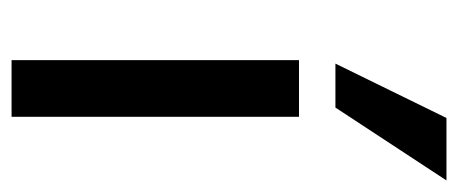

<svg xmlns="http://www.w3.org/2000/svg" viewBox="-250 -542 792 332"><g transform="rotate(90 146.0 -376.0)"><path d="M84 0V-497H182V0ZM90 -560 184 -752H292L166 -560Z"/></g></svg>

Font: Nunito Sans 7pt SemiCondensed Medium
Style: Regular
Weight: 500
Width: 4
Designer: Vernon Adams
Foundry: Vernon Adams
Version: Version 3.101;gftools[0.9.27]